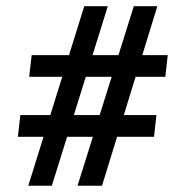

<svg xmlns="http://www.w3.org/2000/svg" viewBox="-20 -593 565 613"><path d="M227.5 0 407.2 -573.2H482.4L305.7 0ZM37.1 -156.2 44.9 -225.6H479.5L471.7 -156.2ZM70.3 0 249 -573.2H324.2L145.5 0ZM73.2 -347.7 81.1 -417H515.6L507.8 -347.7Z"/></svg>

Font: Crimson Pro Black
Style: Italic
Weight: 900
Italic angle: -12°
Designer: Jacques Le Bailly
Foundry: Baron von Fonthausen
Version: Version 1.003